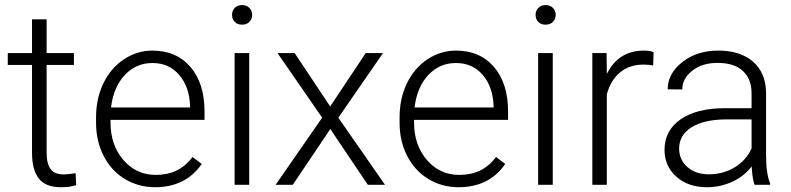

<svg xmlns="http://www.w3.org/2000/svg" viewBox="-20 -741 3172 770"><path d="M11.2 -480.5V-528.3H108.4V-663.6H167V-528.3H276.4V-480.5H167V-128.4Q167 -84.5 182.9 -63Q198.7 -41.5 235.8 -41.5Q250.5 -41.5 283.2 -46.4L285.6 1.5Q262.7 9.8 223.1 9.8Q163.1 9.8 135.7 -25.1Q108.4 -60.1 108.4 -127.9V-480.5Z M365.2 -249V-270Q365.2 -346.2 394.8 -407.2Q424.3 -468.3 477.1 -503.2Q529.8 -538.1 591.3 -538.1Q687.5 -538.1 743.9 -472.4Q800.3 -406.7 800.3 -293V-260.3H423.3V-249Q423.3 -159.2 474.9 -99.4Q526.4 -39.6 604.5 -39.6Q651.4 -39.6 687.3 -56.6Q723.1 -73.7 752.4 -111.3L789.1 -83.5Q724.6 9.8 602.1 9.8Q534.7 9.8 480.2 -23.4Q425.8 -56.6 395.5 -116Q365.2 -175.3 365.2 -249ZM425.3 -310.1H742.2V-316.4Q739.7 -392.6 698.7 -440.4Q657.7 -488.3 591.3 -488.3Q525.4 -488.3 480.2 -439.9Q435.1 -391.6 425.3 -310.1Z M910.6 -681.2Q910.6 -697.8 921.4 -709.2Q932.1 -720.7 950.7 -720.7Q969.2 -720.7 980.2 -709.2Q991.2 -697.8 991.2 -681.2Q991.2 -664.6 980.2 -653.3Q969.2 -642.1 950.7 -642.1Q932.1 -642.1 921.4 -653.3Q910.6 -664.6 910.6 -681.2ZM920.9 0V-528.3H979.5V0Z M1085.4 0 1272 -269 1092.8 -528.3H1161.6L1304.2 -314L1446.8 -528.3H1516.1L1336.9 -269L1523.9 0H1455.1L1304.7 -223.6L1154.3 0Z M1582.5 -249V-270Q1582.5 -346.2 1612.1 -407.2Q1641.6 -468.3 1694.3 -503.2Q1747.1 -538.1 1808.6 -538.1Q1904.8 -538.1 1961.2 -472.4Q2017.6 -406.7 2017.6 -293V-260.3H1640.6V-249Q1640.6 -159.2 1692.1 -99.4Q1743.7 -39.6 1821.8 -39.6Q1868.7 -39.6 1904.5 -56.6Q1940.4 -73.7 1969.7 -111.3L2006.3 -83.5Q1941.9 9.8 1819.3 9.8Q1752 9.8 1697.5 -23.4Q1643.1 -56.6 1612.8 -116Q1582.5 -175.3 1582.5 -249ZM1642.6 -310.1H1959.5V-316.4Q1957 -392.6 1916 -440.4Q1875 -488.3 1808.6 -488.3Q1742.7 -488.3 1697.5 -439.9Q1652.3 -391.6 1642.6 -310.1Z M2127.9 -681.2Q2127.9 -697.8 2138.7 -709.2Q2149.4 -720.7 2168 -720.7Q2186.5 -720.7 2197.5 -709.2Q2208.5 -697.8 2208.5 -681.2Q2208.5 -664.6 2197.5 -653.3Q2186.5 -642.1 2168 -642.1Q2149.4 -642.1 2138.7 -653.3Q2127.9 -664.6 2127.9 -681.2ZM2138.2 0V-528.3H2196.8V0Z M2355.5 0V-528.3H2412.6L2413.6 -444.3Q2460 -538.1 2562.5 -538.1Q2586.9 -538.1 2601.1 -531.7L2599.6 -478.5Q2581.1 -481.9 2560.1 -481.9Q2505.4 -481.9 2467.5 -451.4Q2429.7 -420.9 2413.6 -362.8V0Z M2645 -140.1Q2645 -217.3 2709.2 -262.2Q2773.4 -307.1 2888.2 -307.1H2994.1V-367.2Q2994.1 -423.8 2959.2 -456.3Q2924.3 -488.8 2857.4 -488.8Q2796.4 -488.8 2756.3 -457.5Q2716.3 -426.3 2716.3 -382.3L2657.7 -382.8Q2657.7 -445.8 2716.3 -491.9Q2774.9 -538.1 2860.4 -538.1Q2948.7 -538.1 2999.8 -493.9Q3050.8 -449.7 3052.2 -370.6V-120.6Q3052.2 -43.9 3068.4 -5.9V0H3005.9Q2997.1 -24.9 2994.6 -73.7Q2963.9 -33.7 2916.3 -12Q2868.7 9.8 2815.4 9.8Q2739.3 9.8 2692.1 -32.7Q2645 -75.2 2645 -140.1ZM2703.6 -145Q2703.6 -100.6 2736.6 -71.3Q2769.5 -42 2822.3 -42Q2880.9 -42 2927 -70.3Q2973.1 -98.6 2994.1 -146V-262.2H2889.6Q2802.2 -261.2 2752.9 -230.2Q2703.6 -199.2 2703.6 -145Z"/></svg>

Font: Roboto Light
Style: Regular
Weight: 300
Designer: Google
Version: Version 2.137; 2017